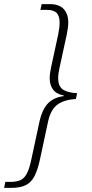

<svg xmlns="http://www.w3.org/2000/svg" viewBox="-43 -780 446 931"><path d="M-23 131 -17 102H7Q39 102 58 92.5Q77 83 89 58Q101 33 110 -12L149 -193Q161 -247 188 -277Q215 -307 266 -314V-317Q230 -324 214 -346Q198 -368 198 -400Q198 -413 200 -427Q202 -441 205 -455L239 -612Q242 -627 244 -641.5Q246 -656 246 -671Q246 -703 231.5 -717.5Q217 -732 186 -732H153L159 -760H199Q244 -760 266 -736Q288 -712 288 -671Q288 -657 286 -643.5Q284 -630 281 -614L246 -453Q243 -440 241 -426Q239 -412 239 -400Q239 -364 260 -347.5Q281 -331 331 -328L325 -300Q270 -297 236.5 -273.5Q203 -250 190 -190L151 -8Q140 44 124 74.5Q108 105 81.5 118Q55 131 11 131Z"/></svg>

Font: Noto Serif Tamil SemiCondensed ExtraLight
Style: Italic
Weight: 200
Width: 4
Italic angle: -12°
Designer: Indian Type Foundry, Tom Grace, and the Monotype Design Team
Foundry: Monotype Imaging Inc.
Version: Version 2.003; ttfautohint (v1.8.4.7-5d5b)